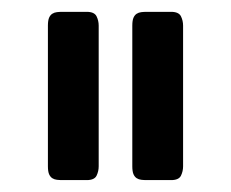

<svg xmlns="http://www.w3.org/2000/svg" viewBox="-20 -721 386 321"><path d="M145 -442.9Q145 -434.6 141.4 -427.2Q137.7 -419.9 125 -419.9H84Q79.6 -419.9 75.2 -420.4Q70.8 -420.9 67.4 -423.1Q64 -425.3 62 -429.9Q60.1 -434.6 60.1 -442.9V-678.2Q60.1 -686.5 62 -691.2Q64 -695.8 67.4 -698Q70.8 -700.2 75.2 -700.7Q79.6 -701.2 84 -701.2H125Q137.7 -701.2 141.4 -693.8Q145 -686.5 145 -678.2ZM286.1 -442.9Q286.1 -434.6 282.5 -427.2Q278.8 -419.9 266.1 -419.9H225.1Q220.7 -419.9 216.3 -420.4Q211.9 -420.9 208.5 -423.1Q205.1 -425.3 203.1 -429.9Q201.2 -434.6 201.2 -442.9V-678.2Q201.2 -686.5 203.1 -691.2Q205.1 -695.8 208.5 -698Q211.9 -700.2 216.3 -700.7Q220.7 -701.2 225.1 -701.2H266.1Q278.8 -701.2 282.5 -693.8Q286.1 -686.5 286.1 -678.2Z"/></svg>

Font: Fascinate Inline
Style: Regular
Weight: 900
Designer: Astigmatic (AOETI)
Foundry: Astigmatic (AOETI)
Version: Version 1.000